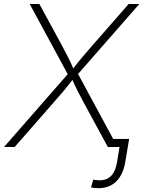

<svg xmlns="http://www.w3.org/2000/svg" viewBox="-35 -748 728 977"><path d="M-14.6 0 309.6 -370.6 116.2 -727.5H165.5L276.4 -523.4Q294.9 -488.8 309.3 -460.9Q323.7 -433.1 337.9 -399.9Q363.3 -433.1 387 -460.9Q410.6 -488.8 440.9 -523.4L619.6 -727.5H673.8L362.3 -371.6L563 0H513.7L392.1 -224.1Q375 -255.9 361.1 -283Q347.2 -310.1 333.5 -341.3Q309.1 -309.6 286.4 -282.5Q263.7 -255.4 235.8 -224.1L39.6 0ZM466.3 209.5Q443.4 209.5 428.2 205.6L439.5 166Q446.3 167.5 454.6 168.5Q462.9 169.4 472.7 169.4Q545.4 169.4 560.5 77.6L573.2 0H526.4L533.2 -41H622.1L603 73.7Q592.3 139.6 557.1 174.6Q522 209.5 466.3 209.5Z"/></svg>

Font: Inter Extra Light
Style: Italic
Weight: 200
Italic angle: -9.39999°
Designer: Rasmus Andersson
Foundry: rsms
Version: Version 4.000;git-3c8e0fc